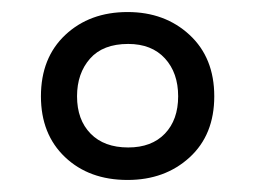

<svg xmlns="http://www.w3.org/2000/svg" viewBox="-20 -743 424 319"><path d="M192 -444Q128 -444 88 -482Q48 -520 48 -583Q48 -647 88.5 -685Q129 -723 192 -723Q254 -723 295 -685Q336 -647 336 -583Q336 -519 295 -481.5Q254 -444 192 -444ZM193 -498Q232 -498 254 -521Q276 -544 276 -583Q276 -622 254 -646Q232 -670 193 -670Q151 -670 129.5 -645.5Q108 -621 108 -583Q108 -544 130.5 -521Q153 -498 193 -498Z"/></svg>

Font: Noto Sans Hebrew Condensed
Style: Regular
Weight: 400
Width: 3
Designer: Monotype Design Team
Foundry: Monotype Imaging Inc.
Version: Version 2.004; ttfautohint (v1.8.4.7-5d5b)